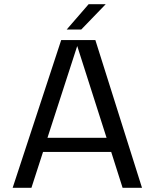

<svg xmlns="http://www.w3.org/2000/svg" viewBox="-20 -890 733 910"><path d="M129 0H40L270 -700H432L653 0H561L507 -170H184ZM485 -237 346 -672 205 -237ZM296 -750 400 -870H481L365 -750Z"/></svg>

Font: Fivo Sans Modern
Style: Regular
Weight: 400
Designer: Alexander Slobzheninov
Foundry: Alexander Slobzheninov
Version: 1.0